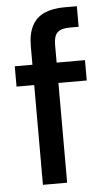

<svg xmlns="http://www.w3.org/2000/svg" viewBox="-52 -755 448 790"><g transform="rotate(-5 171.5 -360.0)"><path d="M93 0V-572Q93 -624 110.5 -657Q128 -690 162 -705Q196 -720 244 -720H296V-635H260Q224 -635 208.5 -620.5Q193 -606 193 -570V0ZM20 -412V-496H310V-412Z"/></g></svg>

Font: DM Sans 24pt Medium
Style: Regular
Weight: 500
Designer: Colophon Foundry, Jonny Pinhorn
Foundry: Colophon Foundry
Version: Version 4.004;gftools[0.9.30]